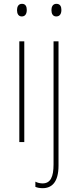

<svg xmlns="http://www.w3.org/2000/svg" viewBox="-20 -794 408 1004"><path d="M95 -774C75 -774 69 -757 69 -741C69 -723 76 -708 94 -708C112 -708 120 -722 120 -742C120 -758 115 -774 95 -774ZM249 -741C249 -723 256 -708 274 -708C293 -708 301 -722 301 -742C301 -758 296 -774 275 -774C255 -774 249 -757 249 -741ZM107 -578H81V-51H107ZM203 190C250 190 286 160 286 72V-578H260V66C260 131 244 165 203 165C190 165 176 162 165 156V183C174 187 186 190 203 190Z"/></svg>

Font: Noto Sans Tamil UI Condensed Thin
Style: Regular
Weight: 100
Width: 3
Designer: Jelle Bosma - Monotype Design Team
Foundry: Monotype Imaging Inc.
Version: Version 2.004